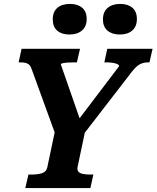

<svg xmlns="http://www.w3.org/2000/svg" viewBox="-20 -959 798 979"><path d="M109 0 125 -69H142Q173 -69 194.5 -76Q216 -83 221 -105L264 -309L266 -264L142 -605Q137 -621 129 -628.5Q121 -636 109.5 -638.5Q98 -641 83 -641H75L90 -710H388L372 -641H358Q341 -641 326 -640Q311 -639 301 -637Q291 -635 290 -631L398 -321L354 -314L587 -621Q588 -627 579.5 -631.5Q571 -636 556 -638.5Q541 -641 524 -641H512L527 -710H758L742 -641H735Q720 -641 706.5 -637Q693 -633 680.5 -623Q668 -613 653 -594L396 -261L418 -309L375 -105Q373 -91 380.5 -83Q388 -75 403.5 -72Q419 -69 439 -69H456L441 0ZM334 -783Q295 -783 272 -802.5Q249 -822 249 -860Q249 -899 272.5 -919Q296 -939 337 -939Q376 -939 399 -919.5Q422 -900 422 -862Q422 -824 398 -803.5Q374 -783 334 -783ZM591 -783Q552 -783 528.5 -802.5Q505 -822 505 -860Q505 -899 529 -919Q553 -939 593 -939Q632 -939 655 -919.5Q678 -900 678 -862Q678 -824 654.5 -803.5Q631 -783 591 -783Z"/></svg>

Font: Roboto Serif 20pt SemiBold
Style: Italic
Weight: 600
Italic angle: -10°
Version: Version 1.007